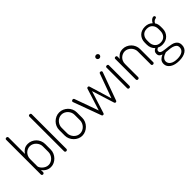

<svg xmlns="http://www.w3.org/2000/svg" viewBox="44 -1677 2823 2823"><g transform="rotate(-45 1455.5 -265.5)"><path d="M90 -766Q101 -766 108 -760Q115 -754 115 -745V-402Q132 -431 165 -454.5Q198 -478 248 -478Q285 -478 317.5 -463.5Q350 -449 374.5 -424.5Q399 -400 413.5 -366.5Q428 -333 428 -295V-179Q428 -143 413.5 -109.5Q399 -76 374.5 -50.5Q350 -25 318 -9.5Q286 6 250 6Q204 6 167.5 -16.5Q131 -39 114 -70V-22Q114 -14 107 -7Q100 0 90 0Q79 0 72.5 -7Q66 -14 66 -22V-745Q66 -754 72.5 -760Q79 -766 90 -766ZM379 -295Q379 -321 368.5 -345.5Q358 -370 339.5 -389.5Q321 -409 296.5 -420.5Q272 -432 245 -432Q221 -432 197.5 -422.5Q174 -413 156 -395.5Q138 -378 126.5 -352.5Q115 -327 115 -295V-145Q115 -133 125 -115Q135 -97 152.5 -80.5Q170 -64 194 -52Q218 -40 246 -40Q273 -40 297 -51.5Q321 -63 339.5 -82.5Q358 -102 368.5 -127Q379 -152 379 -179Z M573 -766Q584 -766 591 -760Q598 -754 598 -745V-22Q598 -14 591 -7Q584 0 573 0Q562 0 555.5 -7Q549 -14 549 -22V-745Q549 -754 555.5 -760Q562 -766 573 -766Z M902 -478Q939 -478 972 -463.5Q1005 -449 1030.5 -424.5Q1056 -400 1071 -366.5Q1086 -333 1086 -295V-179Q1086 -143 1071 -109.5Q1056 -76 1030.5 -50.5Q1005 -25 972 -9.5Q939 6 902 6Q865 6 832 -9Q799 -24 774 -49.5Q749 -75 734 -108.5Q719 -142 719 -179V-295Q719 -332 733.5 -365Q748 -398 773 -423Q798 -448 831 -463Q864 -478 902 -478ZM1037 -295Q1037 -321 1026.5 -345.5Q1016 -370 997.5 -389.5Q979 -409 954.5 -420.5Q930 -432 902 -432Q874 -432 849.5 -420.5Q825 -409 807 -389.5Q789 -370 778.5 -345.5Q768 -321 768 -295V-179Q768 -152 778.5 -127Q789 -102 807 -82.5Q825 -63 849.5 -51.5Q874 -40 902 -40Q930 -40 954.5 -51.5Q979 -63 997.5 -82.5Q1016 -102 1026.5 -127Q1037 -152 1037 -179Z M1616 -7Q1610 7 1596 7Q1582 7 1576 -6L1465 -358L1355 -11Q1349 7 1333 7Q1325 7 1320 3.5Q1315 0 1311 -11L1155 -436Q1154 -438 1152.5 -443Q1151 -448 1151 -450Q1151 -460 1159.5 -466.5Q1168 -473 1179 -473Q1193 -473 1199 -461L1334 -86L1443 -430Q1447 -445 1465 -445Q1482 -445 1486 -430L1592 -81L1730 -461Q1733 -473 1749 -473Q1759 -473 1767.5 -467.5Q1776 -462 1776 -451Q1776 -442 1772 -436Z M1884 -472Q1895 -472 1902 -466.5Q1909 -461 1909 -452V-22Q1909 -14 1902 -7Q1895 0 1884 0Q1873 0 1866.5 -7Q1860 -14 1860 -22V-452Q1860 -461 1866.5 -466.5Q1873 -472 1884 -472ZM1884 -693Q1899 -693 1910 -682.5Q1921 -672 1921 -658Q1921 -643 1910 -632Q1899 -621 1884 -621Q1867 -621 1856.5 -632Q1846 -643 1846 -658Q1846 -672 1856.5 -682.5Q1867 -693 1884 -693Z M2090 -22Q2090 -14 2083 -7Q2076 0 2065 0Q2054 0 2047.5 -7Q2041 -14 2041 -22V-452Q2041 -461 2047.5 -466.5Q2054 -472 2065 -472Q2075 -472 2082 -466.5Q2089 -461 2089 -452V-402Q2105 -431 2138.5 -454.5Q2172 -478 2223 -478Q2259 -478 2291.5 -463.5Q2324 -449 2348.5 -424.5Q2373 -400 2387.5 -366.5Q2402 -333 2402 -295V-22Q2402 -11 2394 -5.5Q2386 0 2377 0Q2368 0 2360.5 -5.5Q2353 -11 2353 -22V-295Q2353 -321 2342.5 -345.5Q2332 -370 2313.5 -389.5Q2295 -409 2270.5 -420.5Q2246 -432 2219 -432Q2195 -432 2172 -422.5Q2149 -413 2130.5 -395.5Q2112 -378 2101 -352.5Q2090 -327 2090 -295Z M2682 -107Q2637 -107 2603 -126Q2589 -119 2578 -109.5Q2567 -100 2567 -82Q2567 -64 2580.5 -54Q2594 -44 2616 -39Q2638 -34 2666.5 -31.5Q2695 -29 2724 -25Q2753 -21 2781.5 -14.5Q2810 -8 2832 5.5Q2854 19 2867.5 40.5Q2881 62 2881 96Q2881 164 2828.5 199.5Q2776 235 2689 235Q2645 235 2609 226Q2573 217 2546.5 199.5Q2520 182 2505.5 158Q2491 134 2491 104Q2491 59 2518.5 32.5Q2546 6 2579 -6Q2553 -14 2537 -29.5Q2521 -45 2521 -76Q2521 -104 2534 -120Q2547 -136 2570 -147Q2545 -169 2531 -201.5Q2517 -234 2517 -273V-314Q2517 -350 2529 -380Q2541 -410 2562.5 -432Q2584 -454 2614.5 -466Q2645 -478 2683 -478Q2756 -478 2801 -433Q2815 -461 2835.5 -478Q2856 -495 2874 -495Q2888 -495 2894 -487.5Q2900 -480 2900 -472Q2900 -463 2894.5 -458Q2889 -453 2882 -452Q2870 -451 2854 -442Q2838 -433 2824 -407Q2838 -389 2844 -364.5Q2850 -340 2850 -314V-273Q2850 -237 2837.5 -207Q2825 -177 2803 -154.5Q2781 -132 2750 -119.5Q2719 -107 2682 -107ZM2802 -314Q2802 -367 2771 -402Q2740 -437 2683 -437Q2626 -437 2595.5 -402Q2565 -367 2565 -314V-274Q2565 -220 2596 -184Q2627 -148 2684 -148Q2739 -148 2770.5 -183.5Q2802 -219 2802 -273ZM2832 98Q2832 64 2810.5 46.5Q2789 29 2758 21Q2727 13 2694 11Q2661 9 2637 6Q2618 12 2600.5 19.5Q2583 27 2569.5 38.5Q2556 50 2547.5 65Q2539 80 2539 99Q2539 142 2578.5 168.5Q2618 195 2689 195Q2758 195 2795 169Q2832 143 2832 98Z"/></g></svg>

Font: AkaAcidDosis
Style: Light
Weight: 300
Designer: Edgar Tolentino, Pablo Impallari, Igino Marini, Aka-Acid
Foundry: Edgar Tolentino, Pablo Impallari, Igino Marini, Aka-Acid
Version: Version 1.007